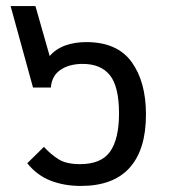

<svg xmlns="http://www.w3.org/2000/svg" viewBox="-20 -604 560 634"><path d="M247 10Q192 10 147 -7.5Q102 -25 70 -65L125 -119Q148 -94 173.5 -78Q199 -62 244 -62Q315 -62 344 -104Q373 -146 373 -229Q373 -318 343 -355.5Q313 -393 253 -393Q209 -393 180 -373.5Q151 -354 148 -315H89L15 -584H97L144 -419Q165 -443 196 -454Q227 -465 265 -465Q367 -465 414.5 -399.5Q462 -334 462 -226Q462 -110 408 -50Q354 10 247 10Z"/></svg>

Font: Go Noto Current
Style: Regular
Weight: 400
Designer: Monotype Design Team
Foundry: Monotype Imaging Inc.
Version: Version 2.007; ttfautohint (v1.8) -l 8 -r 50 -G 200 -x 14 -D